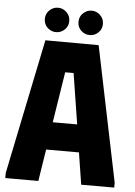

<svg xmlns="http://www.w3.org/2000/svg" viewBox="-58 -911 671 955"><g transform="rotate(5 277.0 -433.5)"><path d="M5 0V-25L144 -700L410 -699L549 -25V0H384L359 -159H195L170 0ZM216 -297H338L298 -550H256ZM193 -745Q169 -745 150.5 -762Q132 -779 132 -806Q132 -832 150.5 -849.5Q169 -867 193 -867Q217 -867 235.5 -849.5Q254 -832 254 -806Q254 -779 235.5 -762Q217 -745 193 -745ZM361 -745Q337 -745 318.5 -762Q300 -779 300 -806Q300 -832 318.5 -849.5Q337 -867 361 -867Q385 -867 403.5 -849.5Q422 -832 422 -806Q422 -779 403.5 -762Q385 -745 361 -745Z"/></g></svg>

Font: Phudu Light
Style: Bold
Weight: 700
Version: Version 1.005;gftools[0.9.23]